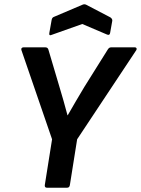

<svg xmlns="http://www.w3.org/2000/svg" viewBox="-20 -876 658 896"><path d="M199 0Q188 0 189 -12L223 -226L80 -642Q78 -648 81 -651.5Q84 -655 89 -655H192Q203 -655 206 -644L257 -472Q267 -439 276.5 -405.5Q286 -372 295 -338H296Q315 -372 334.5 -404.5Q354 -437 374 -471L483 -645Q489 -655 498 -655H610Q615 -655 617 -651Q619 -647 616 -642L340 -226L306 -12Q304 0 293 0ZM223 -714Q208 -707 210 -721L221 -783Q223 -794 231 -797L365 -854Q374 -858 382 -854L495 -795Q505 -788 504 -779L494 -723Q492 -709 479 -715L364 -764Z"/></svg>

Font: Sofia Sans
Style: Bold Italic
Weight: 700
Italic angle: -9°
Designer: Botio Nikoltchev, Ani Petrova
Foundry: lettersoup
Version: Version 4.101; ttfautohint (v1.8.4.7-5d5b)